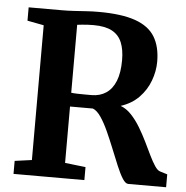

<svg xmlns="http://www.w3.org/2000/svg" viewBox="-53 -802 826 853"><g transform="rotate(5 360.0 -375.0)"><path d="M38.5 0V-58L114.5 -68.5V-669.5L41 -683.5V-743H185Q217.5 -743 244.8 -744.8Q272 -746.5 297.8 -748.2Q323.5 -750 352.5 -750Q455.5 -750 516.5 -728.5Q577.5 -707 604.2 -663Q631 -619 631 -552Q631 -509.5 615.2 -467Q599.5 -424.5 567.5 -391.5Q535.5 -358.5 486.5 -342.5Q513 -332.5 534.8 -309.2Q556.5 -286 574.8 -255.8Q593 -225.5 608.5 -193.8Q624 -162 637.2 -134.5Q650.5 -107 662.8 -88.8Q675 -70.5 686.5 -67.5L719 -57.5V0H550Q537.5 0 524.2 -21Q511 -42 496.8 -76Q482.5 -110 467 -148.8Q451.5 -187.5 435 -224Q418.5 -260.5 401 -286.5Q383.5 -312.5 364.5 -320Q354.5 -320 340.2 -320Q326 -320 311.2 -320Q296.5 -320 283.5 -320Q270.5 -320 262.5 -320V-68.5L354.5 -58V0ZM353.5 -379Q390.5 -379 418 -397.2Q445.5 -415.5 460.2 -452.2Q475 -489 475 -545.5Q475 -592 461.8 -624.2Q448.5 -656.5 418 -673Q387.5 -689.5 335 -689.5Q320.5 -689.5 307.5 -688.8Q294.5 -688 283.2 -686.8Q272 -685.5 262.5 -684.5V-381.5Q272.5 -380 290.8 -379.5Q309 -379 327 -379Q345 -379 353.5 -379Z"/></g></svg>

Font: Merriweather 24pt
Style: Bold
Weight: 700
Designer: Eben Sorkin
Foundry: Eben Sorkin
Version: Version 2.100